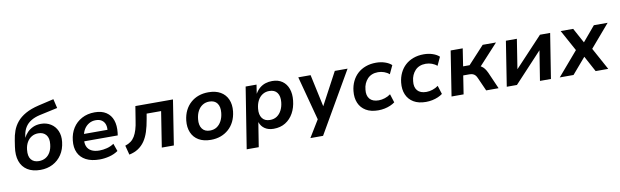

<svg xmlns="http://www.w3.org/2000/svg" viewBox="-51 -1325 6793 2102"><g transform="rotate(-10 3345.5 -274.0)"><path d="M298 10Q211 10 154 -26Q97 -62 74 -128.5Q51 -195 65 -288L75 -354Q83 -411 101.5 -462Q120 -513 156 -556.5Q192 -600 251 -633.5Q310 -667 398 -688L570 -728L594 -626L392 -582Q335 -569 294.5 -544Q254 -519 230.5 -481.5Q207 -444 199 -396L194 -362H193Q209 -396 236 -424Q263 -452 301 -469Q339 -486 388 -486Q449 -486 496.5 -456.5Q544 -427 567.5 -374Q591 -321 583 -251Q574 -170 535 -111.5Q496 -53 435 -21.5Q374 10 298 10ZM297 -88Q340 -88 372.5 -107Q405 -126 425 -162Q445 -198 450 -248Q458 -315 428 -352Q398 -389 341 -389Q300 -389 267.5 -369.5Q235 -350 215 -315Q195 -280 190 -233Q182 -160 211.5 -124Q241 -88 297 -88Z M957 10Q865 10 805 -21.5Q745 -53 718.5 -110.5Q692 -168 701 -246Q709 -323 746 -381.5Q783 -440 845.5 -474Q908 -508 990 -508Q1067 -508 1117 -475Q1167 -442 1187.5 -383Q1208 -324 1199 -244L1195 -215H801L813 -295H1111L1093 -275Q1100 -320 1090 -352Q1080 -384 1054 -402.5Q1028 -421 986 -421Q944 -421 911 -401.5Q878 -382 857.5 -349.5Q837 -317 830 -275L826 -251Q817 -198 831 -161.5Q845 -125 880.5 -106Q916 -87 970 -87Q1011 -87 1054 -98Q1097 -109 1132 -133L1162 -48Q1120 -18 1064.5 -4Q1009 10 957 10Z M1284 14 1257 -90Q1293 -101 1319.5 -120.5Q1346 -140 1364 -170Q1382 -200 1395 -242.5Q1408 -285 1416 -343L1441 -498H1859L1781 0H1647L1709 -395H1548L1538 -337Q1525 -259 1505.5 -199Q1486 -139 1456.5 -96.5Q1427 -54 1384.5 -26Q1342 2 1284 14Z M2193 10Q2112 10 2057.5 -22Q2003 -54 1978.5 -112Q1954 -170 1962 -245Q1969 -307 1993 -355.5Q2017 -404 2056 -438.5Q2095 -473 2144.5 -490.5Q2194 -508 2253 -508Q2334 -508 2388 -476.5Q2442 -445 2467 -388Q2492 -331 2484 -255Q2477 -193 2453 -144Q2429 -95 2390 -60.5Q2351 -26 2301.5 -8Q2252 10 2193 10ZM2200 -92Q2245 -92 2277 -113.5Q2309 -135 2329 -173.5Q2349 -212 2354 -262Q2361 -329 2333 -367.5Q2305 -406 2245 -406Q2203 -406 2170 -385Q2137 -364 2117 -326Q2097 -288 2092 -237Q2085 -170 2113.5 -131Q2142 -92 2200 -92Z M2559 180 2667 -499H2788L2773 -401H2774Q2796 -439 2825 -462.5Q2854 -486 2888.5 -497Q2923 -508 2962 -508Q3030 -508 3075 -476Q3120 -444 3140 -387.5Q3160 -331 3152 -258Q3144 -180 3110.5 -119.5Q3077 -59 3021.5 -24.5Q2966 10 2890 10Q2832 10 2792.5 -16.5Q2753 -43 2737 -90H2736L2693 180ZM2867 -92Q2912 -92 2944 -113.5Q2976 -135 2996 -173.5Q3016 -212 3021 -262Q3028 -329 3000 -367.5Q2972 -406 2912 -406Q2870 -406 2837 -385Q2804 -364 2784 -326Q2764 -288 2759 -237Q2752 -170 2780.5 -131Q2809 -92 2867 -92Z M3267 180 3397 -33 3391 25 3252 -498H3389L3468 -131H3462L3658 -498H3800L3408 180Z M4053 10Q3971 10 3916.5 -22.5Q3862 -55 3837.5 -112.5Q3813 -170 3821 -245Q3827 -303 3850.5 -352Q3874 -401 3912 -435.5Q3950 -470 4002 -489Q4054 -508 4117 -508Q4170 -508 4216 -492.5Q4262 -477 4289 -451L4245 -357Q4222 -378 4189 -390Q4156 -402 4121 -402Q4083 -402 4053.5 -390Q4024 -378 4003 -355.5Q3982 -333 3969 -303.5Q3956 -274 3953 -238Q3945 -172 3977 -134.5Q4009 -97 4077 -97Q4110 -97 4145.5 -108.5Q4181 -120 4209 -141L4239 -46Q4218 -30 4188 -17Q4158 -4 4123.5 3Q4089 10 4053 10Z M4583 10Q4501 10 4446.5 -22.5Q4392 -55 4367.5 -112.5Q4343 -170 4351 -245Q4357 -303 4380.5 -352Q4404 -401 4442 -435.5Q4480 -470 4532 -489Q4584 -508 4647 -508Q4700 -508 4746 -492.5Q4792 -477 4819 -451L4775 -357Q4752 -378 4719 -390Q4686 -402 4651 -402Q4613 -402 4583.5 -390Q4554 -378 4533 -355.5Q4512 -333 4499 -303.5Q4486 -274 4483 -238Q4475 -172 4507 -134.5Q4539 -97 4607 -97Q4640 -97 4675.5 -108.5Q4711 -120 4739 -141L4769 -46Q4748 -30 4718 -17Q4688 -4 4653.5 3Q4619 10 4583 10Z M4868 0 4946 -498H5080L5050 -303H5122L5302 -498H5450L5220 -248L5201 -279Q5228 -277 5247 -265.5Q5266 -254 5281 -234.5Q5296 -215 5310 -185L5391 0H5253L5188 -146Q5179 -168 5167.5 -180.5Q5156 -193 5140.5 -199Q5125 -205 5101 -205H5034L5002 0Z M5482 0 5560 -498H5682L5629 -161H5623L5939 -498H6052L5973 0H5851L5905 -339H5911L5595 0Z M6071 0 6318 -288 6323 -217 6169 -498H6308L6401 -327H6394L6538 -498H6691L6451 -218L6452 -289L6610 0H6470L6371 -183H6381L6224 0Z"/></g></svg>

Font: Nunito Sans 8pt
Style: Bold Italic
Weight: 700
Italic angle: -9°
Version: Version 3.101;gftools[0.9.27]